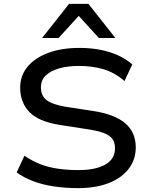

<svg xmlns="http://www.w3.org/2000/svg" viewBox="-20 -961 780 990"><path d="M383 9Q319 9 260 0.5Q201 -8 152 -26.5Q103 -45 66 -72L106 -158Q147 -130 190.5 -113.5Q234 -97 283 -90.5Q332 -84 385 -84Q473 -84 523 -112.5Q573 -141 573 -197Q573 -230 556.5 -248.5Q540 -267 508.5 -277.5Q477 -288 429 -295L288 -317Q179 -334 131.5 -383.5Q84 -433 84 -509Q84 -572 123 -618Q162 -664 230.5 -689Q299 -714 389 -714Q446 -714 496 -704.5Q546 -695 588 -676Q630 -657 662 -629L622 -543Q573 -586 515.5 -603.5Q458 -621 387 -621Q330 -621 285.5 -608.5Q241 -596 216 -572Q191 -548 191 -510Q191 -467 220.5 -444.5Q250 -422 321 -410L459 -389Q571 -372 625.5 -325.5Q680 -279 680 -201Q680 -138 643.5 -90.5Q607 -43 540.5 -17Q474 9 383 9ZM197 -765 336 -941H436L575 -765H490L386 -879L282 -765Z"/></svg>

Font: Nunito Sans 7pt SemiExpanded Medium
Style: Regular
Weight: 500
Width: 6
Designer: Vernon Adams
Foundry: Vernon Adams
Version: Version 3.101;gftools[0.9.27]